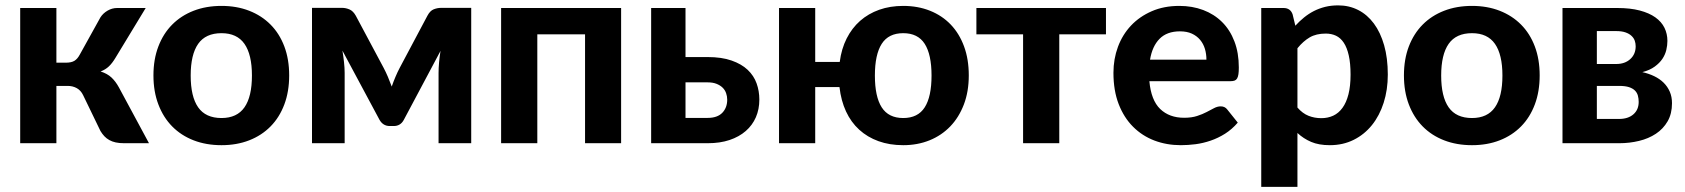

<svg xmlns="http://www.w3.org/2000/svg" viewBox="-20 -546 6425 732"><path d="M363 -480Q373 -495.5 390.2 -505.5Q407.5 -515.5 426.5 -515.5H535.5L420.5 -326Q408 -305 395 -292.8Q382 -280.5 363.5 -273.5Q389 -265.5 405 -250.5Q421 -235.5 433.5 -212.5L548 0H453Q435 0 421.2 -3Q407.5 -6 396.8 -12Q386 -18 378 -26.5Q370 -35 363 -46.5L297 -183Q288.5 -201 273 -209.8Q257.5 -218.5 238 -218.5H195V0H57V-515.5H195V-307H231Q252 -307 263.8 -314.2Q275.5 -321.5 284 -337.5Z M824.5 -523.5Q882.5 -523.5 930 -505Q977.5 -486.5 1011.5 -452.2Q1045.5 -418 1064 -369Q1082.5 -320 1082.5 -258.5Q1082.5 -197 1064 -147.8Q1045.5 -98.5 1011.5 -64Q977.5 -29.5 930 -11Q882.5 7.5 824.5 7.5Q766 7.5 718.2 -11Q670.5 -29.5 636.5 -64Q602.5 -98.5 583.8 -147.8Q565 -197 565 -258.5Q565 -320 583.8 -369Q602.5 -418 636.5 -452.2Q670.5 -486.5 718.2 -505Q766 -523.5 824.5 -523.5ZM824.5 -96Q883.5 -96 912 -136.8Q940.5 -177.5 940.5 -258Q940.5 -338 912 -378.8Q883.5 -419.5 824.5 -419.5Q764 -419.5 735.5 -378.8Q707 -338 707 -258Q707 -177.5 735.5 -136.8Q764 -96 824.5 -96Z M1442.5 -287.5Q1451 -271.5 1458.8 -253.2Q1466.5 -235 1473.5 -216Q1480 -235 1487.8 -253.2Q1495.5 -271.5 1504 -287.5L1609.5 -486Q1619.5 -505 1633.5 -510.5Q1647.5 -516 1661.5 -516H1776.5V0H1652V-268Q1652 -286 1654 -308.8Q1656 -331.5 1659.5 -352L1519.5 -89Q1507 -65.5 1481 -65.5H1466Q1440.5 -65.5 1427 -89L1285.5 -353Q1289 -332.5 1291.5 -309.5Q1294 -286.5 1294 -268V0H1169.5V-516H1284.5Q1298.5 -516 1312.5 -510Q1326.5 -504 1336.5 -486L1442.5 -287.5Z M2348 -515.5V0H2210.5V-415H2028.5V0H1890.5V-515.5Z M2593.5 -515.5V-328.5H2677.5Q2731.5 -328.5 2769.2 -315.2Q2807 -302 2830.5 -279.8Q2854 -257.5 2864.5 -228.2Q2875 -199 2875 -166.5Q2875 -129.5 2861.8 -99Q2848.5 -68.5 2823.2 -46.5Q2798 -24.5 2761.5 -12.2Q2725 0 2678.5 0H2462.5V-515.5ZM2593.5 -232V-96.5H2678Q2715 -96.5 2733.8 -116Q2752.5 -135.5 2752.5 -166Q2752.5 -179 2748.2 -191Q2744 -203 2734.8 -212Q2725.5 -221 2711.5 -226.5Q2697.5 -232 2678 -232Z M3088 -515.5V-310H3181.5Q3188 -360 3208 -399.5Q3228 -439 3259.2 -466.5Q3290.5 -494 3332 -508.8Q3373.5 -523.5 3423.5 -523.5Q3479.5 -523.5 3525.8 -505Q3572 -486.5 3604.8 -452.2Q3637.5 -418 3655.5 -369Q3673.5 -320 3673.5 -258.5Q3673.5 -197 3654.8 -147.8Q3636 -98.5 3602.8 -64Q3569.5 -29.5 3523.8 -11Q3478 7.5 3423.5 7.5Q3371.5 7.5 3329.2 -7.8Q3287 -23 3255.8 -51.5Q3224.5 -80 3205.5 -121Q3186.5 -162 3180.5 -214H3088V0H2950V-515.5ZM3423.5 -96Q3479.5 -96 3505.5 -136.8Q3531.5 -177.5 3531.5 -258Q3531.5 -338 3505.5 -378.8Q3479.5 -419.5 3423.5 -419.5Q3367.5 -419.5 3341.5 -378.8Q3315.5 -338 3315.5 -258Q3315.5 -177.5 3341.5 -136.8Q3367.5 -96 3423.5 -96Z M3702.5 -515.5H4196.5V-415H4018.5V0H3880.5V-415H3702.5Z M4476 -523.5Q4525.5 -523.5 4567.2 -507.8Q4609 -492 4639.2 -462Q4669.5 -432 4686.2 -388.2Q4703 -344.5 4703 -288.5Q4703 -273 4701.5 -263Q4700 -253 4696.5 -247Q4693 -241 4687 -238.8Q4681 -236.5 4671.5 -236.5H4362Q4368.5 -164 4403.2 -130.5Q4438 -97 4494.5 -97Q4523 -97 4543.8 -103.8Q4564.5 -110.5 4580.2 -118.8Q4596 -127 4608.8 -133.8Q4621.5 -140.5 4634 -140.5Q4650 -140.5 4659 -128.5L4699 -78.5Q4677 -53 4650.5 -36.2Q4624 -19.5 4595.5 -9.8Q4567 0 4538 3.8Q4509 7.5 4482 7.5Q4428 7.5 4381.2 -10.2Q4334.5 -28 4299.8 -62.8Q4265 -97.5 4245 -149Q4225 -200.5 4225 -268.5Q4225 -321 4242.2 -367.5Q4259.5 -414 4292 -448.5Q4324.5 -483 4371 -503.2Q4417.5 -523.5 4476 -523.5ZM4478.5 -426.5Q4429 -426.5 4401 -398.2Q4373 -370 4364.5 -318.5H4579.5Q4579.5 -340 4573.8 -359.5Q4568 -379 4555.5 -394Q4543 -409 4524 -417.8Q4505 -426.5 4478.5 -426.5Z M4788.5 166.5V-515.5H4873.5Q4899.5 -515.5 4908 -491.5L4918.5 -448Q4934 -465 4951.5 -479.2Q4969 -493.5 4989 -503.8Q5009 -514 5032 -519.8Q5055 -525.5 5082 -525.5Q5123.5 -525.5 5158.2 -507.8Q5193 -490 5218 -456.2Q5243 -422.5 5257 -373.5Q5271 -324.5 5271 -261.5Q5271 -203.5 5255.2 -154.2Q5239.5 -105 5210.5 -69Q5181.5 -33 5140.8 -12.8Q5100 7.5 5050 7.5Q5008 7.5 4978.8 -5Q4949.5 -17.5 4926.5 -39V166.5ZM5034.5 -418Q4998 -418 4973.2 -403.5Q4948.5 -389 4926.5 -362V-136Q4946 -113.5 4968.8 -104.5Q4991.5 -95.5 5017.5 -95.5Q5042.5 -95.5 5063 -105Q5083.5 -114.5 5098.2 -134.8Q5113 -155 5121 -186.5Q5129 -218 5129 -261.5Q5129 -304.5 5122.2 -334.5Q5115.5 -364.5 5103.2 -383Q5091 -401.5 5073.5 -409.8Q5056 -418 5034.5 -418Z M5592 -523.5Q5650 -523.5 5697.5 -505Q5745 -486.5 5779 -452.2Q5813 -418 5831.5 -369Q5850 -320 5850 -258.5Q5850 -197 5831.5 -147.8Q5813 -98.5 5779 -64Q5745 -29.5 5697.5 -11Q5650 7.5 5592 7.5Q5533.5 7.5 5485.8 -11Q5438 -29.5 5404 -64Q5370 -98.5 5351.2 -147.8Q5332.5 -197 5332.5 -258.5Q5332.5 -320 5351.2 -369Q5370 -418 5404 -452.2Q5438 -486.5 5485.8 -505Q5533.5 -523.5 5592 -523.5ZM5592 -96Q5651 -96 5679.5 -136.8Q5708 -177.5 5708 -258Q5708 -338 5679.5 -378.8Q5651 -419.5 5592 -419.5Q5531.5 -419.5 5503 -378.8Q5474.5 -338 5474.5 -258Q5474.5 -177.5 5503 -136.8Q5531.5 -96 5592 -96Z M5937 -515.5H6146Q6195.5 -515.5 6231.5 -506Q6267.5 -496.5 6291 -479.8Q6314.5 -463 6325.8 -440Q6337 -417 6337 -390Q6337 -373.5 6332.8 -355.5Q6328.5 -337.5 6317.8 -321.5Q6307 -305.5 6288.5 -292Q6270 -278.5 6241.5 -271Q6266 -265.5 6286.8 -255.5Q6307.5 -245.5 6322.5 -230.8Q6337.5 -216 6346 -196.5Q6354.5 -177 6354.5 -152.5Q6354.5 -112.5 6337.8 -83.5Q6321 -54.5 6293 -36Q6265 -17.5 6228.8 -8.8Q6192.5 0 6153.5 0H5937ZM6068 -218.5V-92.5H6152.5Q6187 -92.5 6207.2 -110Q6227.5 -127.5 6227.5 -157.5Q6227.5 -170 6224.5 -181.2Q6221.5 -192.5 6213.2 -200.8Q6205 -209 6190.5 -213.8Q6176 -218.5 6153 -218.5ZM6068 -302H6142Q6175 -302 6195.5 -320.8Q6216 -339.5 6216 -369.5Q6216 -380.5 6212.5 -390.8Q6209 -401 6200.2 -409.2Q6191.5 -417.5 6177.2 -422.5Q6163 -427.5 6142 -427.5H6068Z"/></svg>

Font: Lato Heavy
Style: Regular
Weight: 800
Designer: Lukasz Dziedzic
Foundry: tyPoland Lukasz Dziedzic
Version: Version 2.007; 2014-02-27